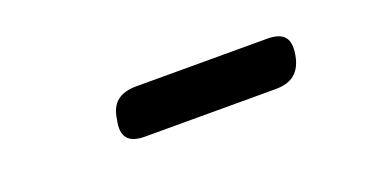

<svg xmlns="http://www.w3.org/2000/svg" viewBox="-23 -879 646 340"><g transform="rotate(-20 300.0 -708.5)"><path d="M213 -664Q190 -664 181 -675Q172 -686 177 -709Q180 -732 193 -742.5Q206 -753 229 -753H476Q499 -753 508 -742.5Q517 -732 513 -709Q509 -686 496 -675Q483 -664 460 -664Z"/></g></svg>

Font: Maple Mono SemiBold
Style: Italic
Weight: 600
Italic angle: -10°
Monospace: yes
Designer: subframe7536
Version: Version 7.000